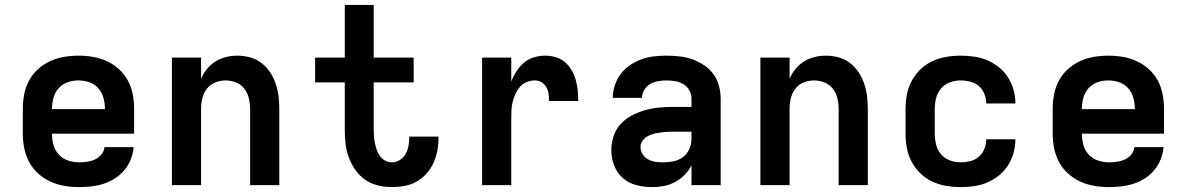

<svg xmlns="http://www.w3.org/2000/svg" viewBox="-20 -755 4840 783"><path d="M303 8Q273 8 243 3Q213 -2 185.5 -14.5Q158 -27 135.5 -47.5Q113 -68 99 -94Q85 -120 79 -150Q73 -180 73 -210V-310Q73 -340 78.5 -369.5Q84 -399 98 -425.5Q112 -452 134.5 -472.5Q157 -493 184 -505.5Q211 -518 240.5 -523Q270 -528 300 -528Q330 -528 359.5 -523Q389 -518 416 -505.5Q443 -493 465.5 -472.5Q488 -452 502 -425.5Q516 -399 521.5 -369.5Q527 -340 527 -310V-210H192Q192 -187 198 -164.5Q204 -142 219.5 -125Q235 -108 257.5 -100.5Q280 -93 303 -93Q319 -93 336 -95.5Q353 -98 368 -105Q383 -112 394 -125.5Q405 -139 406 -155H525Q523 -130 513.5 -105.5Q504 -81 487.5 -61.5Q471 -42 449.5 -28Q428 -14 403.5 -6Q379 2 353.5 5Q328 8 303 8ZM192 -310H408Q408 -333 402 -355.5Q396 -378 381 -395Q366 -412 344.5 -419.5Q323 -427 300 -427Q277 -427 255.5 -419.5Q234 -412 219 -395Q204 -378 198 -355.5Q192 -333 192 -310Z M681 0V-520H800V-434Q809 -455 824 -473.5Q839 -492 859 -504.5Q879 -517 902 -522.5Q925 -528 948 -528Q974 -528 1000 -521Q1026 -514 1046.5 -498Q1067 -482 1081.5 -460Q1096 -438 1104.5 -413Q1113 -388 1116 -362Q1119 -336 1119 -310V0H1000V-310Q1000 -332 995 -353.5Q990 -375 977 -392.5Q964 -410 943 -418.5Q922 -427 900 -427Q878 -427 857 -418.5Q836 -410 823 -392.5Q810 -375 805 -353.5Q800 -332 800 -310V0Z M1578 8Q1549 8 1520.5 1Q1492 -6 1468.5 -22.5Q1445 -39 1428.5 -63Q1412 -87 1402 -114.5Q1392 -142 1389 -170.5Q1386 -199 1386 -228V-419H1265V-520H1386V-735H1504V-520H1667V-419H1504V-228Q1504 -214 1505 -199.5Q1506 -185 1509 -171Q1512 -157 1516.5 -143.5Q1521 -130 1529.5 -118.5Q1538 -107 1550.5 -100Q1563 -93 1578 -93Q1595 -93 1610 -102Q1625 -111 1633.5 -126Q1642 -141 1645.5 -158Q1649 -175 1649 -192Q1649 -194 1649 -195.5Q1649 -197 1649 -198H1768Q1768 -195 1768 -192.5Q1768 -190 1768 -187Q1768 -161 1762.5 -135.5Q1757 -110 1746 -87Q1735 -64 1717.5 -45Q1700 -26 1677 -13.5Q1654 -1 1628.5 3.5Q1603 8 1578 8Z M1946 0V-520H2065V-422Q2073 -444 2086 -464Q2099 -484 2116.5 -499Q2134 -514 2157 -521Q2180 -528 2203 -528Q2225 -528 2246 -522Q2267 -516 2283.5 -502Q2300 -488 2311 -469Q2322 -450 2328 -429Q2334 -408 2336 -386.5Q2338 -365 2338 -343H2219Q2219 -358 2217 -372.5Q2215 -387 2208 -399.5Q2201 -412 2188.5 -419.5Q2176 -427 2161 -427Q2144 -427 2128 -420.5Q2112 -414 2101 -401.5Q2090 -389 2083 -374Q2076 -359 2071.5 -342.5Q2067 -326 2066 -309Q2065 -292 2065 -276V0Z M2639 8Q2607 8 2575.5 0Q2544 -8 2520 -29Q2496 -50 2484.5 -80.5Q2473 -111 2473 -143Q2473 -171 2482 -199Q2491 -227 2510.5 -248.5Q2530 -270 2555.5 -283.5Q2581 -297 2608.5 -305Q2636 -313 2664.5 -316Q2693 -319 2722 -319H2800V-352Q2800 -370 2791.5 -386Q2783 -402 2767.5 -411.5Q2752 -421 2734 -424Q2716 -427 2698 -427Q2681 -427 2664 -424Q2647 -421 2632 -412.5Q2617 -404 2607.5 -388.5Q2598 -373 2598 -356H2479Q2479 -356 2479 -356Q2479 -356 2479 -356Q2479 -382 2487.5 -407.5Q2496 -433 2511.5 -453.5Q2527 -474 2549 -489Q2571 -504 2595.5 -513Q2620 -522 2646 -525Q2672 -528 2698 -528Q2725 -528 2751.5 -525Q2778 -522 2803.5 -513Q2829 -504 2851.5 -489Q2874 -474 2889.5 -452.5Q2905 -431 2912 -405Q2919 -379 2919 -352V0H2800V-81Q2789 -59 2771.5 -41.5Q2754 -24 2732.5 -12.5Q2711 -1 2687 3.5Q2663 8 2639 8ZM2686 -93Q2707 -93 2728 -97.5Q2749 -102 2766 -115Q2783 -128 2791.5 -148Q2800 -168 2800 -189V-218H2722Q2709 -218 2695.5 -217Q2682 -216 2669 -214Q2656 -212 2643 -208.5Q2630 -205 2618.5 -198Q2607 -191 2599.5 -179.5Q2592 -168 2592 -155Q2592 -139 2601 -125.5Q2610 -112 2624 -104.5Q2638 -97 2654 -95Q2670 -93 2686 -93Z M3081 0V-520H3200V-434Q3209 -455 3224 -473.5Q3239 -492 3259 -504.5Q3279 -517 3302 -522.5Q3325 -528 3348 -528Q3374 -528 3400 -521Q3426 -514 3446.5 -498Q3467 -482 3481.5 -460Q3496 -438 3504.5 -413Q3513 -388 3516 -362Q3519 -336 3519 -310V0H3400V-310Q3400 -332 3395 -353.5Q3390 -375 3377 -392.5Q3364 -410 3343 -418.5Q3322 -427 3300 -427Q3278 -427 3257 -418.5Q3236 -410 3223 -392.5Q3210 -375 3205 -353.5Q3200 -332 3200 -310V0Z M3898 8Q3868 8 3838.5 3Q3809 -2 3782 -14.5Q3755 -27 3733.5 -48Q3712 -69 3698 -95Q3684 -121 3678.5 -150.5Q3673 -180 3673 -210V-310Q3673 -340 3678.5 -369.5Q3684 -399 3698 -425Q3712 -451 3733.5 -472Q3755 -493 3782 -505.5Q3809 -518 3838.5 -523Q3868 -528 3898 -528Q3925 -528 3953 -524Q3981 -520 4006.5 -509Q4032 -498 4054 -480.5Q4076 -463 4091 -439Q4106 -415 4113.5 -388Q4121 -361 4121 -333Q4121 -333 4121 -333Q4121 -333 4121 -333H4002Q4002 -333 4002 -333Q4002 -333 4002 -333Q4002 -353 3994.5 -372Q3987 -391 3972 -404Q3957 -417 3937 -422Q3917 -427 3898 -427Q3875 -427 3853.5 -419Q3832 -411 3817.5 -394Q3803 -377 3797.5 -354.5Q3792 -332 3792 -310V-210Q3792 -188 3797.5 -165.5Q3803 -143 3817.5 -126Q3832 -109 3853.5 -101Q3875 -93 3898 -93Q3917 -93 3937 -98Q3957 -103 3972 -116Q3987 -129 3994.5 -148Q4002 -167 4002 -187Q4002 -187 4002 -187Q4002 -187 4002 -187H4121Q4121 -187 4121 -187Q4121 -187 4121 -187Q4121 -159 4113.5 -132Q4106 -105 4091 -81Q4076 -57 4054 -39.5Q4032 -22 4006.5 -11Q3981 0 3953 4Q3925 8 3898 8Z M4503 8Q4473 8 4443 3Q4413 -2 4385.5 -14.5Q4358 -27 4335.5 -47.5Q4313 -68 4299 -94Q4285 -120 4279 -150Q4273 -180 4273 -210V-310Q4273 -340 4278.5 -369.5Q4284 -399 4298 -425.5Q4312 -452 4334.5 -472.5Q4357 -493 4384 -505.5Q4411 -518 4440.5 -523Q4470 -528 4500 -528Q4530 -528 4559.5 -523Q4589 -518 4616 -505.5Q4643 -493 4665.5 -472.5Q4688 -452 4702 -425.5Q4716 -399 4721.5 -369.5Q4727 -340 4727 -310V-210H4392Q4392 -187 4398 -164.5Q4404 -142 4419.5 -125Q4435 -108 4457.5 -100.5Q4480 -93 4503 -93Q4519 -93 4536 -95.5Q4553 -98 4568 -105Q4583 -112 4594 -125.5Q4605 -139 4606 -155H4725Q4723 -130 4713.5 -105.5Q4704 -81 4687.5 -61.5Q4671 -42 4649.5 -28Q4628 -14 4603.5 -6Q4579 2 4553.5 5Q4528 8 4503 8ZM4392 -310H4608Q4608 -333 4602 -355.5Q4596 -378 4581 -395Q4566 -412 4544.5 -419.5Q4523 -427 4500 -427Q4477 -427 4455.5 -419.5Q4434 -412 4419 -395Q4404 -378 4398 -355.5Q4392 -333 4392 -310Z"/></svg>

Font: Iosevka Custom Extended
Style: Bold
Weight: 700
Width: 7
Monospace: yes
Designer: Belleve Invis
Foundry: Belleve Invis
Version: Version 11.2.4; ttfautohint (v1.8.4)